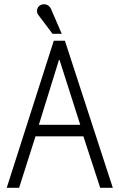

<svg xmlns="http://www.w3.org/2000/svg" viewBox="-20 -894 567 914"><path d="M517 0 289 -700H236L12 0H71L149 -245H377L457 0ZM362 -300H165L262 -613ZM274 -733 223 -851C214 -871 195 -877 178 -872C156 -865 151 -839 161 -825L230 -733Z"/></svg>

Font: Advent Pro
Style: Regular
Weight: 400
Designer: Andreas Kalpakidis
Foundry: Andreas Kalpakidis
Version: Version 2.002 2008